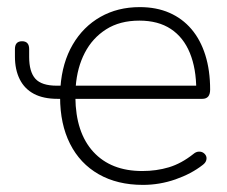

<svg xmlns="http://www.w3.org/2000/svg" viewBox="-20 -512 639 540"><path d="M382 8Q310 8 257.5 -22Q205 -52 177 -107.5Q149 -163 149 -239L155 -234H142Q102 -234 75.5 -248Q49 -262 35.5 -289Q22 -316 22 -353Q22 -360 22 -365Q22 -370 22 -374Q22 -385 27 -390.5Q32 -396 42 -396Q52 -396 57 -390.5Q62 -385 62 -374Q62 -369 62 -364Q62 -359 62 -352Q62 -310 79.5 -290.5Q97 -271 140 -271H157L150 -267Q155 -336 184.5 -386.5Q214 -437 262.5 -464.5Q311 -492 373 -492Q420 -492 456.5 -476Q493 -460 518.5 -430Q544 -400 557.5 -357Q571 -314 571 -260Q571 -247 565.5 -240.5Q560 -234 549 -234H187L192 -238Q193 -139 242.5 -85Q292 -31 380 -31Q420 -31 455 -41.5Q490 -52 524 -79Q531 -85 538.5 -85.5Q546 -86 551.5 -82.5Q557 -79 559.5 -73.5Q562 -68 560 -61Q558 -54 550 -48Q518 -23 473.5 -7.5Q429 8 382 8ZM532 -259Q532 -319 514 -363Q496 -407 460.5 -430.5Q425 -454 372 -454Q317 -454 278.5 -429.5Q240 -405 218.5 -363.5Q197 -322 193 -269L186 -271H549Z"/></svg>

Font: Nunito ExtraLight
Style: Regular
Weight: 200
Designer: Vernon Adams
Foundry: Vernon Adams
Version: Version 3.602;April 4, 2023;FontCreator 14.0.0.2856 64-bit